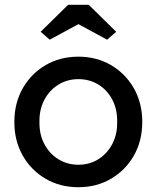

<svg xmlns="http://www.w3.org/2000/svg" viewBox="-20 -773 655 803"><path d="M308 10Q231 10 170.5 -25.5Q110 -61 75 -122.5Q40 -184 40 -263Q40 -342 75 -403.5Q110 -465 170.5 -500.5Q231 -536 308 -536Q384 -536 444.5 -500.5Q505 -465 540 -403.5Q575 -342 575 -263Q575 -184 540 -122.5Q505 -61 444.5 -25.5Q384 10 308 10ZM308 -84Q355 -84 392 -107.5Q429 -131 450 -171.5Q471 -212 470 -263Q471 -315 450 -355.5Q429 -396 392 -419Q355 -442 308 -442Q261 -442 223.5 -418.5Q186 -395 165 -354.5Q144 -314 145 -263Q144 -212 165 -171.5Q186 -131 223.5 -107.5Q261 -84 308 -84ZM188 -607 150 -640 265 -753H351L466 -640L428 -607L308 -672Z"/></svg>

Font: Readex Pro
Style: Regular
Weight: 400
Designer: Bonnie Shaver-Troup, Thomas Jockin
Foundry: Lexend
Version: Version 1.204; ttfautohint (v1.8.4.7-5d5b)